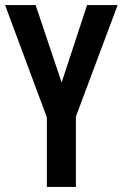

<svg xmlns="http://www.w3.org/2000/svg" viewBox="-20 -734 482 754"><path d="M222 -410 120 -714H0L164 -273V0H278V-276L442 -714H322Z"/></svg>

Font: Noto Sans Gurmukhi UI ExtraCondensed SemiBold
Style: Regular
Weight: 600
Width: 2
Designer: Jelle Bosma - Monotype Design Team
Foundry: Monotype Imaging Inc.
Version: Version 2.004